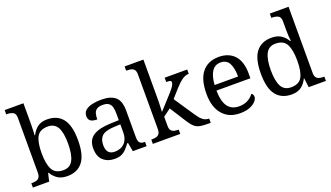

<svg xmlns="http://www.w3.org/2000/svg" viewBox="-70 -1260 3050 1770"><g transform="rotate(-20 1455.5 -375.0)"><path d="M355 10Q297 10 260.5 -14.5Q224 -39 202 -78H196L178 0H18V-42H26Q49 -42 67.5 -47Q86 -52 97 -67.5Q108 -83 108 -114V-650Q108 -694 83.5 -706Q59 -718 26 -718H18V-760H202V-576Q202 -559 201.5 -532.5Q201 -506 200 -481.5Q199 -457 198 -446H202Q225 -492 261 -519Q297 -546 355 -546Q454 -546 506.5 -479.5Q559 -413 559 -269Q559 -124 506.5 -57Q454 10 355 10ZM339 -54Q405 -54 433.5 -109.5Q462 -165 462 -270Q462 -377 433.5 -429.5Q405 -482 338 -482Q260 -482 231 -429.5Q202 -377 202 -269Q202 -165 231 -109.5Q260 -54 339 -54Z M819 10Q752 10 708 -29Q664 -68 664 -150Q664 -230 720.5 -268Q777 -306 892 -310L975 -313V-373Q975 -409 969 -436.5Q963 -464 943 -480Q923 -496 882 -496Q844 -496 824 -482Q804 -468 797.5 -443.5Q791 -419 791 -387Q749 -387 727.5 -401.5Q706 -416 706 -450Q706 -485 730.5 -506Q755 -527 796 -536.5Q837 -546 886 -546Q978 -546 1023.5 -507Q1069 -468 1069 -373V-114Q1069 -72 1083 -57Q1097 -42 1131 -42H1134V0H999L983 -86H975Q954 -58 934 -36.5Q914 -15 887.5 -2.5Q861 10 819 10ZM842 -52Q903 -52 939 -89.5Q975 -127 975 -191V-272L911 -269Q826 -265 793.5 -234.5Q761 -204 761 -145Q761 -52 842 -52Z M1195 0V-42H1203Q1226 -42 1244.5 -47Q1263 -52 1274 -67.5Q1285 -83 1285 -114V-650Q1285 -680 1273.5 -694.5Q1262 -709 1243.5 -713.5Q1225 -718 1203 -718H1195V-760H1379V-374Q1379 -361 1378.5 -340Q1378 -319 1377 -298Q1376 -277 1375.5 -262.5Q1375 -248 1375 -248L1500 -385Q1532 -421 1543.5 -440.5Q1555 -460 1555 -474Q1555 -487 1543 -490.5Q1531 -494 1506 -494V-536H1727V-494Q1693 -494 1659 -469.5Q1625 -445 1586 -401L1516 -322L1649 -124Q1675 -84 1700.5 -63Q1726 -42 1760 -42H1763V0H1749Q1706 0 1677 -3Q1648 -6 1628.5 -15.5Q1609 -25 1591.5 -44.5Q1574 -64 1553 -97L1453 -254L1379 -199V-109Q1379 -80 1390.5 -65.5Q1402 -51 1420.5 -46.5Q1439 -42 1461 -42H1464V0Z M2049 10Q1940 10 1878.5 -62Q1817 -134 1817 -264Q1817 -404 1875 -475Q1933 -546 2039 -546Q2136 -546 2191.5 -486Q2247 -426 2247 -307V-261H1914Q1916 -152 1953.5 -102.5Q1991 -53 2063 -53Q2115 -53 2151.5 -74.5Q2188 -96 2206 -123Q2213 -120 2219 -111Q2225 -102 2225 -89Q2225 -69 2206 -46Q2187 -23 2148 -6.5Q2109 10 2049 10ZM2146 -315Q2146 -395 2121.5 -443.5Q2097 -492 2037 -492Q1982 -492 1951.5 -446.5Q1921 -401 1916 -315Z M2556 10Q2457 10 2404.5 -56.5Q2352 -123 2352 -267Q2352 -412 2404.5 -479Q2457 -546 2556 -546Q2614 -546 2650.5 -521.5Q2687 -497 2709 -458H2715Q2712 -483 2710.5 -513.5Q2709 -544 2709 -568V-650Q2709 -694 2684.5 -706Q2660 -718 2627 -718H2619V-760H2803V-110Q2803 -81 2814.5 -66Q2826 -51 2844.5 -46.5Q2863 -42 2885 -42H2893V0H2724L2713 -90H2709Q2687 -44 2651 -17Q2615 10 2556 10ZM2573 -54Q2651 -54 2680 -106.5Q2709 -159 2709 -267Q2709 -371 2680 -426.5Q2651 -482 2572 -482Q2506 -482 2477.5 -426.5Q2449 -371 2449 -266Q2449 -160 2477.5 -107Q2506 -54 2573 -54Z"/></g></svg>

Font: Noto Serif Toto
Style: Regular
Weight: 400
Designer: Monotype Design Team
Foundry: Monotype Imaging Inc.
Version: Version 2.001